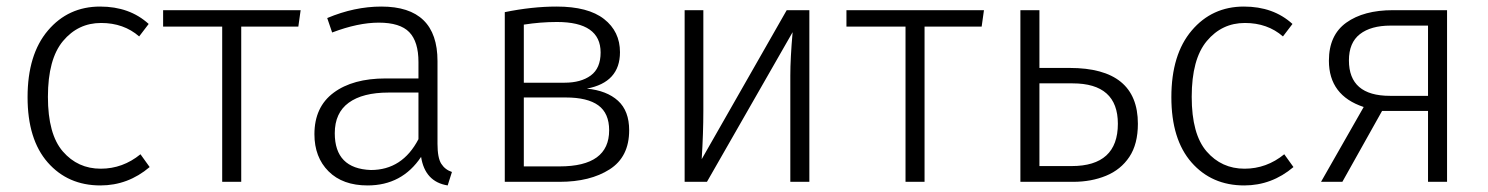

<svg xmlns="http://www.w3.org/2000/svg" viewBox="-20 -554 4534 585"><path d="M286 11Q187 11 125.5 -59Q64 -129 64 -258Q64 -388 126 -461Q188 -534 285 -534Q375 -534 433 -481L404 -443Q357 -484 288 -484Q218 -484 172 -429Q126 -374 126 -259Q126 -145 171.5 -92.5Q217 -40 287 -40Q354 -40 408 -84L436 -45Q370 11 286 11Z M715 0H657V-473H477V-523H896L889 -473H715Z M1344 11Q1275 0 1263 -76Q1205 11 1100 11Q1024 11 981 -32Q938 -75 938 -145Q938 -228 996.5 -271.5Q1055 -315 1155 -315H1255V-365Q1255 -427 1227 -456Q1199 -485 1134 -485Q1071 -485 992 -455L977 -499Q1060 -534 1142 -534Q1313 -534 1313 -368V-116Q1313 -73 1324.5 -55Q1336 -37 1357 -30ZM1110 -36Q1206 -36 1255 -130V-272H1164Q1085 -272 1042.5 -241Q1000 -210 1000 -148Q1000 -40 1110 -36Z M1685 0H1518V-517Q1601 -534 1676 -534Q1772 -534 1820.5 -496Q1869 -458 1869 -395Q1869 -303 1768 -284Q1829 -278 1863 -247Q1897 -216 1897 -157Q1897 -76 1837.5 -38Q1778 0 1685 0ZM1700 -302Q1750 -302 1780 -324Q1810 -346 1810 -394Q1810 -487 1677 -487Q1627 -487 1576 -479V-302ZM1685 -47Q1836 -47 1836 -157Q1836 -209 1803 -233Q1770 -257 1704 -257H1576V-47Z M2446 0H2388V-324Q2388 -376 2395 -456L2134 0H2066V-523H2123V-216Q2123 -149 2118 -69L2377 -523H2446Z M2797 0H2739V-473H2559V-523H2978L2971 -473H2797Z M3250 0H3089V-523H3147V-347H3239Q3447 -347 3447 -177Q3447 -115 3421 -76Q3395 -37 3350 -18.5Q3305 0 3250 0ZM3245 -48Q3386 -48 3386 -177Q3386 -300 3248 -300H3147V-48Z M3771 11Q3672 11 3610.5 -59Q3549 -129 3549 -258Q3549 -388 3611 -461Q3673 -534 3770 -534Q3860 -534 3918 -481L3889 -443Q3842 -484 3773 -484Q3703 -484 3657 -429Q3611 -374 3611 -259Q3611 -145 3656.5 -92.5Q3702 -40 3772 -40Q3839 -40 3893 -84L3921 -45Q3855 11 3771 11Z M4389 0H4331V-216H4191L4070 0H4005L4135 -228Q4029 -263 4029 -369Q4029 -447 4082 -485Q4135 -523 4224 -523H4389ZM4331 -262V-476H4217Q4157 -476 4123.5 -450Q4090 -424 4090 -370Q4090 -262 4215 -262Z"/></svg>

Font: Trujillo Light
Style: Regular
Weight: 300
Designer: Fira Sans original fonts by bBox Type GmbH, Carrois Corporate GbR, & Edenspiekermann AG / Changes by Cristiano Sobral
Foundry: Fira Sans original fonts by bBox Type GmbH, Carrois Corporate GbR, & Edenspiekermann AG / Changes by Cristiano Sobral
Version: Version 4.301;July 28, 2020;FontCreator 13.0.0.2655 64-bit